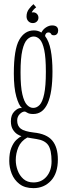

<svg xmlns="http://www.w3.org/2000/svg" viewBox="-20 -676 322 944"><path d="M144.5 249Q102 249 75.8 228.8Q49.5 208.5 37.5 177.8Q25.5 147 25.5 115.5Q25.5 75.5 35.8 50.5Q46 25.5 60 12.2Q74 -1 85.5 -6.5Q79 -8 66.5 -15.2Q54 -22.5 43.8 -38.2Q33.5 -54 33.5 -80Q33.5 -111 50.5 -128Q67.5 -145 81.5 -145Q87 -145 88 -144.5Q72.5 -157.5 60.2 -201Q48 -244.5 48 -314.5Q48 -433 74.5 -479.8Q101 -526.5 146.5 -526.5Q167.5 -526.5 183.5 -516Q191.5 -532 206.5 -541.5Q221.5 -551 236 -551Q266 -551 266 -525.5Q266 -516 260.5 -509.2Q255 -502.5 245 -502.5Q234 -502.5 230.8 -509.5Q227.5 -516.5 218 -516.5Q204 -516.5 201.5 -499Q221 -474 229.5 -429.5Q238 -385 238 -325.5Q238 -115.5 143.5 -115.5Q125 -115.5 115.8 -120.8Q106.5 -126 105.5 -126.5Q103.5 -127.5 101 -127.5Q89.5 -127.5 77 -115Q64.5 -102.5 64.5 -83.5Q64.5 -57 81.8 -43.5Q99 -30 145.5 -24.5Q209.5 -18 237 15Q264.5 48 264.5 108Q264.5 176 230.5 212.5Q196.5 249 144.5 249ZM143.5 -145.5Q161 -145.5 175 -160.2Q189 -175 197.2 -213.8Q205.5 -252.5 205.5 -323.5Q205.5 -393 197.5 -430.2Q189.5 -467.5 176 -482Q162.5 -496.5 145.5 -496.5Q128.5 -496.5 113.8 -482Q99 -467.5 90 -429.2Q81 -391 81 -320Q81 -250.5 89.8 -212.8Q98.5 -175 112.8 -160.2Q127 -145.5 143.5 -145.5ZM144.5 221Q184.5 221 209 192Q233.5 163 233.5 117.5Q233.5 61 216.8 37.2Q200 13.5 159 7.5Q143.5 5 131 3Q118.5 1 114.5 0Q83 17.5 70.2 48Q57.5 78.5 57.5 111Q57.5 136.5 66.8 161.8Q76 187 95.2 204Q114.5 221 144.5 221ZM144.5 -655.5 158 -640Q153 -637 144.8 -628Q136.5 -619 136.5 -613.5Q137.5 -615.5 142.5 -615.5Q154 -615.5 161.5 -607.8Q169 -600 169 -589Q169 -577.5 161 -570Q153 -562.5 141.5 -562.5Q128 -562.5 119.2 -571.8Q110.5 -581 110.5 -595.5Q110.5 -616 122.2 -631.5Q134 -647 144.5 -655.5Z"/></svg>

Font: Imbue 10pt Thin
Style: Regular
Weight: 100
Designer: Tyler Finck
Foundry: Etcetera Type Company
Version: Version 1.102; ttfautohint (v1.8.3)